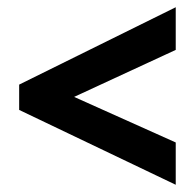

<svg xmlns="http://www.w3.org/2000/svg" viewBox="-20 -625 543 531"><path d="M466 -114V-231L185 -357L466 -487V-605L33 -391V-321Z"/></svg>

Font: Noto Sans Armenian Condensed
Style: Regular
Weight: 400
Width: 3
Designer: Monotype Design Team
Foundry: Monotype Imaging Inc.
Version: Version 2.008